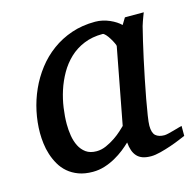

<svg xmlns="http://www.w3.org/2000/svg" viewBox="-81 -577 683 673"><g transform="rotate(-15 260.5 -241.0)"><path d="M371.1 -392.1Q371.6 -394.5 367.4 -403.3Q363.3 -412.1 357.4 -421.6Q351.6 -431.2 345 -438.5Q338.4 -445.8 334 -445.8Q295.9 -445.8 265.9 -433.3Q235.8 -420.9 213.4 -399.7Q190.9 -378.4 175 -350.6Q159.2 -322.8 149.4 -292.5Q139.6 -262.2 135.3 -231.4Q130.9 -200.7 130.9 -172.9Q130.9 -151.9 134.3 -130.9Q137.7 -109.9 146.2 -92.8Q154.8 -75.7 169.7 -64.9Q184.6 -54.2 208 -54.2Q225.6 -54.2 243.2 -62Q260.7 -69.8 275.9 -80.1Q291 -90.3 302.2 -100.6Q313.5 -110.8 318.8 -116.2ZM518.1 -26.9Q512.2 -24.4 496.6 -17.8Q481 -11.2 461.7 -4.6Q442.4 2 422.6 7.1Q402.8 12.2 388.2 12.2Q370.1 12.2 357.7 7.8Q345.2 3.4 337.2 -5.4Q329.1 -14.2 324.7 -26.9Q320.3 -39.6 318.8 -56.2Q307.6 -45.4 292.5 -33.4Q277.3 -21.5 259 -11.2Q240.7 -1 220 5.6Q199.2 12.2 176.8 12.2Q147.5 12.2 125.2 3.9Q103 -4.4 86.9 -18.3Q70.8 -32.2 60.3 -50.5Q49.8 -68.8 43.5 -88.6Q37.1 -108.4 34.7 -128.7Q32.2 -148.9 32.2 -167Q32.2 -205.6 40.5 -244.9Q48.8 -284.2 65.2 -320.6Q81.5 -356.9 106 -388.7Q130.4 -420.4 162.4 -443.8Q194.3 -467.3 233.6 -480.7Q272.9 -494.1 319.8 -494.1Q333.5 -494.1 346.9 -491Q360.4 -487.8 372.1 -482.7Q383.8 -477.5 393.6 -471.2Q403.3 -464.8 410.2 -458L424.8 -481.9H493.2Q490.7 -476.1 487.8 -468Q484.9 -460 481.9 -451.7Q479 -443.4 476.8 -436Q474.6 -428.7 474.1 -424.8Q470.7 -411.6 464.4 -385Q458 -358.4 450.9 -325.2Q443.8 -292 436.3 -255.6Q428.7 -219.2 422.9 -186.8Q417 -154.3 413.1 -129.2Q409.2 -104 409.2 -92.8Q409.2 -66.4 420.4 -56.6Q431.6 -46.9 452.1 -46.9Q457 -46.9 466.6 -49.1Q476.1 -51.3 486.3 -54.2Q496.6 -57.1 505.4 -59.6Q514.2 -62 518.1 -63Z"/></g></svg>

Font: Charis SIL Cyr
Style: Italic
Weight: 400
Italic angle: -11°
Foundry: SIL International
Version: Version 5.000